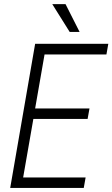

<svg xmlns="http://www.w3.org/2000/svg" viewBox="-20 -927 554 947"><path d="M412.1 -340.3H144.5L94.2 -51.8H402.3L393.1 0H30.3L153.3 -710.9H514.2L504.9 -658.2H199.7L153.3 -392.1H421.4ZM372.6 -769.5H323.7L237.8 -906.7H303.2Z"/></svg>

Font: MAUL Condensed Light Italic
Style: Light Italic
Weight: 300
Italic angle: -12°
Designer: MAUL
Version: Version 1.0; 2020; ttfautohint (v1.8.3)